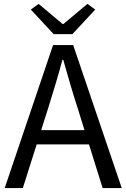

<svg xmlns="http://www.w3.org/2000/svg" viewBox="-20 -964 648 984"><path d="M255 -789H351L468 -915L428 -944L305 -841H301L178 -944L138 -915ZM4 0H97L168 -224H436L506 0H604L355 -733H252ZM191 -297 227 -410C253 -493 277 -572 300 -658H304C328 -573 351 -493 378 -410L413 -297Z"/></svg>

Font: Noto Sans Mono CJK HK
Style: Regular
Weight: 400
Designer: Ryoko NISHIZUKA 西塚涼子 (kana, bopomofo & ideographs); Paul D. Hunt (Latin, Greek & Cyrillic); Sandoll Communications 산돌커뮤니
Foundry: Adobe
Version: Version 2.004;hotconv 1.0.118;makeotfexe 2.5.65603